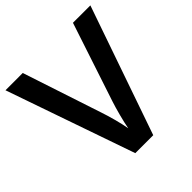

<svg xmlns="http://www.w3.org/2000/svg" viewBox="-189 -860 1006 1006"><g transform="rotate(-45 314.5 -357.0)"><path d="M629 -714H500L355 -276C342 -237 322 -163 314 -118C307 -163 286 -237 273 -275L128 -714H0L248 0H381Z"/></g></svg>

Font: Noto Sans New Tai Lue Semibold
Style: Regular
Weight: 600
Designer: Monotype Design Team
Foundry: Monotype Imaging Inc.
Version: Version 2.004